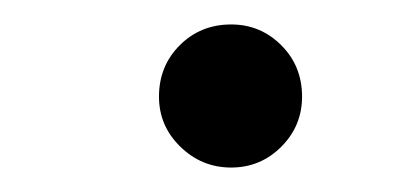

<svg xmlns="http://www.w3.org/2000/svg" viewBox="-20 -378 334 157"><path d="M169 -358Q193 -358 210 -341Q227 -324 227 -299Q227 -275 210 -258Q193 -241 169 -241Q145 -241 127.5 -258Q110 -275 110 -299Q110 -324 127 -341Q144 -358 169 -358Z"/></svg>

Font: GFS Didot
Style: Bold Italic
Weight: 700
Italic angle: -12°
Designer: Designed by Takis Katsoulidis and George D. Matthiopoulos.
Foundry: Designed by Takis Katsoulidis and George D. Matthiopoulos.
Version: Version 1.0